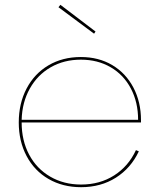

<svg xmlns="http://www.w3.org/2000/svg" viewBox="-20 -770 657 798"><path d="M566 -270V-261H70Q70 -186 101 -127.5Q132 -69 188.5 -36Q245 -3 317 -3Q395 -3 454.5 -41Q514 -79 545 -146L557 -141Q524 -71 461.5 -31.5Q399 8 317 8Q241 8 182 -26Q123 -60 90.5 -121.5Q58 -183 58 -261Q58 -340 90.5 -402Q123 -464 181.5 -498.5Q240 -533 316 -533Q390 -533 446.5 -499.5Q503 -466 534.5 -406Q566 -346 566 -270ZM70 -272H554Q554 -345 524 -402Q494 -459 440 -490.5Q386 -522 316 -522Q246 -522 191 -490.5Q136 -459 104 -402Q72 -345 70 -272ZM377 -639 371 -630 223 -740 231 -750Z"/></svg>

Font: Hepta Slab Thin
Style: Regular
Weight: 250
Designer: Michael LaGattuta
Foundry: Michael LaGattuta
Version: Version 1.100; ttfautohint (v1.8) -l 8 -r 50 -G 200 -x 14 -D